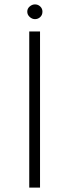

<svg xmlns="http://www.w3.org/2000/svg" viewBox="-20 -853 315 873"><path d="M113 -710H162V0H113ZM104 -800Q104 -814 115 -823.5Q126 -833 139 -833Q153 -833 163 -823.5Q173 -814 173 -800Q173 -785 163 -775.5Q153 -766 139 -766Q126 -766 115 -776Q104 -786 104 -800Z"/></svg>

Font: Josefin Sans Thin Light
Style: Regular
Weight: 300
Version: Version 2.000